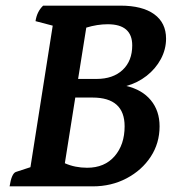

<svg xmlns="http://www.w3.org/2000/svg" viewBox="-20 -661 629 681"><path d="M14 0Q21 -45 36 -51L88 -68L167 -570L106 -586Q111 -620 133 -641H407Q485 -641 527 -610.5Q569 -580 569 -524Q569 -486 550.5 -451.5Q532 -417 500 -392Q468 -367 428 -356Q484 -343 515 -305.5Q546 -268 546 -213Q546 -153 514.5 -105Q483 -57 429 -28.5Q375 0 309 0ZM362 -575Q325 -575 286 -563L257 -381H322Q381 -381 415 -413Q449 -445 449 -500Q449 -575 362 -575ZM308 -315H247L210 -82Q246 -66 289 -66Q351 -66 386.5 -107Q422 -148 422 -213Q422 -315 308 -315Z"/></svg>

Font: Petrona
Style: Bold Italic
Weight: 700
Italic angle: -9°
Designer: Ringo R. Seeber
Foundry: Ringo R. Seeber
Version: Version 2.001; ttfautohint (v1.8.3)